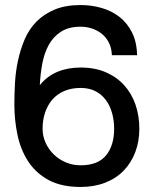

<svg xmlns="http://www.w3.org/2000/svg" viewBox="-20 -727 610 762"><path d="M138 -389Q167 -425 208 -442Q249 -459 300 -459Q357 -459 400.5 -440Q444 -421 473.5 -388Q503 -355 518 -311Q533 -267 533 -216Q533 -166 517 -123.5Q501 -81 471 -50Q441 -19 397.5 -2Q354 15 300 15Q222 15 171 -13.5Q120 -42 90.5 -88.5Q61 -135 49 -193.5Q37 -252 37 -312Q37 -353 39.5 -398Q42 -443 51.5 -487Q61 -531 78 -571Q95 -611 124.5 -641Q154 -671 197 -689Q240 -707 300 -707Q343 -707 383 -695.5Q423 -684 454 -660Q485 -636 504 -598Q523 -560 524 -508H424Q423 -536 412.5 -557Q402 -578 385 -592Q368 -606 346 -613.5Q324 -621 300 -621Q252 -621 221 -600.5Q190 -580 172.5 -547Q155 -514 147.5 -472.5Q140 -431 138 -389ZM300 -378Q264 -378 235.5 -366Q207 -354 188 -332Q169 -310 159 -280.5Q149 -251 149 -216Q149 -187 161 -160.5Q173 -134 193.5 -114Q214 -94 241.5 -82.5Q269 -71 300 -71Q369 -71 401 -110.5Q433 -150 433 -216Q433 -248 425 -277.5Q417 -307 400.5 -329.5Q384 -352 359 -365Q334 -378 300 -378Z"/></svg>

Font: Gen
Style: Regular
Weight: 400
Version: Version 1.000;PS 001.001;hotconv 1.0.56